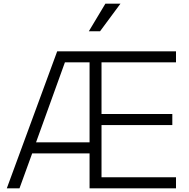

<svg xmlns="http://www.w3.org/2000/svg" viewBox="-20 -1024 1026 1044"><path d="M17 0H86L155 -190H467V0H937V-60H532V-344H917V-404H532V-685H937V-745H291ZM176 -250 333 -685H467V-250ZM463 -854H524L635 -1004H553Z"/></svg>

Font: Mluvka Light
Style: Regular
Weight: 300
Designer: Modified by Jiří Krblich, Original typeface by Gumpita Rahayu
Foundry: Gumpita Rahayu & Jiří Krblich
Version: Version 2.000;Glyphs 3.1.1 (3134)